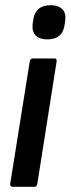

<svg xmlns="http://www.w3.org/2000/svg" viewBox="-20 -716 271 736"><path d="M30 0Q18 0 19 -11L94 -480Q96 -492 106 -492H188Q199 -492 197 -480L123 -11Q121 0 112 0ZM161 -565Q132 -565 117 -580Q102 -595 105 -623L107 -637Q114 -696 174 -696Q204 -696 219 -680.5Q234 -665 230 -637L228 -623Q221 -565 161 -565Z"/></svg>

Font: Sofia Sans Condensed
Style: Bold Italic
Weight: 700
Italic angle: -9°
Version: Version 4.100